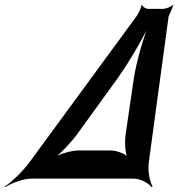

<svg xmlns="http://www.w3.org/2000/svg" viewBox="-66 -748 746 804"><path d="M505 -679 57 -68C30 -31 -18 15 -46 33L-45 36C-19 19 33 0 64 0H493C523 0 557 19 569 36L573 33C562 15 552 -31 557 -68L640 -679C645 -691 657 -718 660 -726L659 -728C652 -720 628 -711 618 -711H554C544 -711 530 -720 529 -728L526 -726C527 -718 514 -691 505 -679ZM257 -186 425 -418C480 -495 542 -604 569 -666H565C538 -604 506 -495 494 -417L460 -185C455 -149 459 -99 470 -83L474 -86C462 -103 425 -118 395 -118H263C233 -118 181 -103 156 -86V-82C182 -99 230 -149 257 -186Z"/></svg>

Font: Asimov
Style: EdgeExtremeIt
Weight: 500
Designer: Google
Version: Version 2.000980: 2014